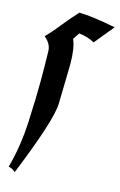

<svg xmlns="http://www.w3.org/2000/svg" viewBox="-137 -767 645 1029"><g transform="rotate(15 186.0 -252.5)"><path d="M372.1 -683.6 284.2 -576.2Q248.5 -596.7 197.8 -603Q180.7 -578.6 172.9 -566.4Q193.8 -521.5 193.8 -431.2Q193.8 -420.9 192.4 -362.3Q190.9 -303.7 189 -211.9Q188 -121.6 55.7 204.6Q40 189.5 17.1 184.6Q50.8 63.5 57.4 -75Q64 -213.4 64 -304.9Q64 -396.5 62 -468.8Q61 -508.8 22.5 -540Q64.5 -584.5 95.9 -624.8Q127.4 -665 169.4 -710.4Q236.3 -710.4 372.1 -683.6Z"/></g></svg>

Font: UnifrakturCook
Style: Bold
Weight: 700
Designer: j. 'mach' wust
Version: Version 2011-09-01